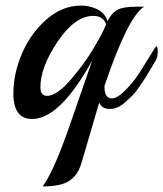

<svg xmlns="http://www.w3.org/2000/svg" viewBox="-20 -424 586 689"><path d="M541 -258Q546 -258 546 -239.5Q546 -221 540.5 -210.5Q535 -200 520.5 -176Q506 -152 500.5 -143Q495 -134 480 -112.5Q465 -91 455 -81Q445 -71 430 -58Q404 -33 374.5 -33Q345 -33 336 -56Q327 -26 305.5 48Q284 122 271.5 163.5Q259 205 228.5 225Q198 245 133 245Q169 196 217 63Q234 16 265 -74.5Q296 -165 311 -207Q195 3 95 3Q28 3 28 -89Q28 -159 58.5 -231Q89 -303 146 -353.5Q203 -404 271 -404Q301 -404 328.5 -391Q356 -378 366 -348Q380 -377 401 -388.5Q422 -400 467 -400H497Q439 -364 355 -116V-111Q355 -71 382.5 -71Q410 -71 463 -138Q477 -156 508 -207Q539 -258 541 -258ZM354 -321 361 -337Q350 -367 315 -367Q249 -367 187 -275Q125 -183 125 -111Q125 -80 149 -80Q184 -80 234.5 -139Q285 -198 315.5 -250Q346 -302 354 -321Z"/></svg>

Font: Playball
Style: Regular
Weight: 400
Designer: Robert E. Leuschke
Foundry: Robert E. Leuschke
Version: Version 1.001